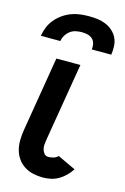

<svg xmlns="http://www.w3.org/2000/svg" viewBox="-135 -794 558 856"><g transform="rotate(15 144.5 -366.0)"><path d="M153 8Q129 8 107 3Q85 -2 66.5 -14Q48 -26 35.5 -44Q23 -62 17.5 -83.5Q12 -105 12.5 -128.5Q13 -152 17 -176L74 -520H185L125 -160Q123 -148 122 -136.5Q121 -125 124 -114Q127 -103 134 -95Q141 -87 153 -87Q164 -87 176 -90.5Q188 -94 197 -103L280 -64Q270 -48 256 -34Q242 -20 225 -10Q208 0 189.5 4Q171 8 153 8ZM-19 -600Q-16 -620 -8 -640Q0 -660 14 -677Q28 -694 46.5 -707Q65 -720 85 -727.5Q105 -735 125.5 -737.5Q146 -740 166 -740Q187 -740 206.5 -737.5Q226 -735 244 -727.5Q262 -720 276.5 -707Q291 -694 299 -677Q307 -660 308 -640Q309 -620 306 -600H216Q218 -614 215 -627Q212 -640 202.5 -648.5Q193 -657 180 -660Q167 -663 154 -663Q140 -663 126 -660Q112 -657 100.5 -648.5Q89 -640 81 -627Q73 -614 71 -600Z"/></g></svg>

Font: Iosevka QP
Style: Bold Italic
Weight: 700
Italic angle: -9°
Designer: Belleve Invis
Foundry: Belleve Invis
Version: Version 20.0.0; ttfautohint (v1.8.4)